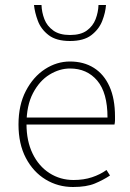

<svg xmlns="http://www.w3.org/2000/svg" viewBox="-20 -736 518 768"><path d="M272 12Q212 12 162.5 -18Q113 -48 83.5 -104Q54 -160 54 -238Q54 -316 83.5 -372.5Q113 -429 160 -459.5Q207 -490 260 -490Q315 -490 355.5 -464.5Q396 -439 418 -390Q440 -341 440 -270Q440 -263 440 -255Q440 -247 438 -238H70V-266H410Q410 -365 369 -413.5Q328 -462 260 -462Q218 -462 178 -437.5Q138 -413 112 -363.5Q86 -314 86 -240Q86 -172 110.5 -121.5Q135 -71 178 -43.5Q221 -16 274 -16Q315 -16 348 -27Q381 -38 406 -56L420 -34Q393 -16 359.5 -2Q326 12 272 12ZM260 -572Q205 -572 174.5 -595.5Q144 -619 131.5 -652.5Q119 -686 116 -716H146Q147 -687 157.5 -659.5Q168 -632 193 -614Q218 -596 260 -596Q303 -596 327.5 -614Q352 -632 362.5 -659.5Q373 -687 374 -716H404Q402 -686 389 -652.5Q376 -619 345.5 -595.5Q315 -572 260 -572Z"/></svg>

Font: Source Sans 3
Style: Regular
Weight: 200
Designer: Paul D. Hunt
Foundry: Adobe
Version: Version 3.046;hotconv 1.0.118;makeotfexe 2.5.65603